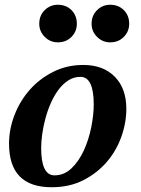

<svg xmlns="http://www.w3.org/2000/svg" viewBox="-20 -780 591 807"><path d="M18 -176Q18 -237 41 -296.5Q64 -356 105 -402.5Q146 -449 203.5 -478Q261 -507 330 -507Q414 -507 462.5 -457.5Q511 -408 511 -323Q511 -264 490 -205Q469 -146 428.5 -99Q388 -52 330 -22.5Q272 7 197 7Q18 7 18 -176ZM153 -158Q153 -43 209 -43Q250 -43 281 -73Q312 -103 332.5 -148Q353 -193 363.5 -245Q374 -297 374 -341Q374 -457 318 -457Q290 -457 267 -442Q244 -427 226 -403Q208 -379 194 -347.5Q180 -316 171 -282.5Q162 -249 157.5 -216.5Q153 -184 153 -158ZM145 -680Q145 -715 168 -737.5Q191 -760 223 -760Q258 -760 280.5 -737.5Q303 -715 303 -680Q303 -648 280.5 -625Q258 -602 223 -602Q191 -602 168 -625Q145 -648 145 -680ZM365 -680Q365 -715 388 -737.5Q411 -760 443 -760Q478 -760 500.5 -737.5Q523 -715 523 -680Q523 -648 500.5 -625Q478 -602 443 -602Q411 -602 388 -625Q365 -648 365 -680Z"/></svg>

Font: Volkhov
Style: Bold Italic
Weight: 700
Designer: Cyreal (www.cyreal.org)
Foundry: Cyreal (www.cyreal.org)
Version: Version 1.001